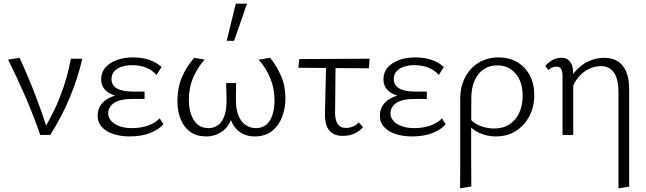

<svg xmlns="http://www.w3.org/2000/svg" viewBox="-20 -731 3499 1040"><path d="M198 0Q163 -102 119 -204Q75 -306 24 -408L86 -418Q132 -318 170.5 -218Q209 -118 240 -18H210Q269 -113 307 -211.5Q345 -310 364 -413H426Q401 -306 358 -202.5Q315 -99 252 0Z M681 8Q635 8 595.5 -4.5Q556 -17 532.5 -42Q509 -67 509 -105Q509 -159 555 -191Q601 -223 691 -223V-202Q643 -202 606.5 -212Q570 -222 549 -244.5Q528 -267 528 -301Q528 -339 550.5 -365Q573 -391 612 -405.5Q651 -420 700 -420Q752 -420 790 -406.5Q828 -393 855 -368L828 -325Q806 -350 773 -364Q740 -378 694 -378Q665 -378 640 -370Q615 -362 599.5 -345.5Q584 -329 584 -303Q584 -269 613.5 -252Q643 -235 699 -235H763V-195H699Q629 -195 597.5 -173Q566 -151 566 -117Q566 -94 583 -75.5Q600 -57 628.5 -47Q657 -37 694 -37Q742 -37 781 -50.5Q820 -64 845 -90L865 -58Q843 -31 796 -11.5Q749 8 681 8Z M1096 8Q1046 8 1011.5 -16.5Q977 -41 959 -84Q941 -127 941 -184Q941 -254 965 -311.5Q989 -369 1032 -418L1088 -408Q1047 -361 1025 -307.5Q1003 -254 1003 -190Q1003 -148 1014.5 -113Q1026 -78 1049.5 -57.5Q1073 -37 1109 -37Q1158 -37 1184 -79Q1210 -121 1207 -205L1205 -281H1259L1258 -208Q1256 -147 1270 -109.5Q1284 -72 1309.5 -54.5Q1335 -37 1366 -37Q1402 -37 1424 -57Q1446 -77 1456.5 -111Q1467 -145 1467 -185Q1467 -250 1445 -305Q1423 -360 1381 -408L1443 -418Q1478 -375 1502 -321Q1526 -267 1526 -198Q1526 -145 1508 -97.5Q1490 -50 1453 -21Q1416 8 1360 8Q1303 8 1266 -26.5Q1229 -61 1221 -124H1243Q1230 -56 1190 -24Q1150 8 1096 8ZM1208 -510 1257 -711H1318L1248 -510Z M1596 -364 1601 -411 1982 -413 1978 -361ZM1740 -108 1747 -408H1798L1795 -117Q1795 -98 1800 -80Q1805 -62 1818 -50Q1831 -38 1855 -38Q1873 -38 1891.5 -45.5Q1910 -53 1923 -68L1947 -42Q1930 -22 1901.5 -8.5Q1873 5 1837 5Q1807 5 1787.5 -5.5Q1768 -16 1757.5 -33Q1747 -50 1743.5 -70Q1740 -90 1740 -108Z M2210 8Q2164 8 2124.5 -4.5Q2085 -17 2061.5 -42Q2038 -67 2038 -105Q2038 -159 2084 -191Q2130 -223 2220 -223V-202Q2172 -202 2135.5 -212Q2099 -222 2078 -244.5Q2057 -267 2057 -301Q2057 -339 2079.5 -365Q2102 -391 2141 -405.5Q2180 -420 2229 -420Q2281 -420 2319 -406.5Q2357 -393 2384 -368L2357 -325Q2335 -350 2302 -364Q2269 -378 2223 -378Q2194 -378 2169 -370Q2144 -362 2128.5 -345.5Q2113 -329 2113 -303Q2113 -269 2142.5 -252Q2172 -235 2228 -235H2292V-195H2228Q2158 -195 2126.5 -173Q2095 -151 2095 -117Q2095 -94 2112 -75.5Q2129 -57 2157.5 -47Q2186 -37 2223 -37Q2271 -37 2310 -50.5Q2349 -64 2374 -90L2394 -58Q2372 -31 2325 -11.5Q2278 8 2210 8Z M2472 289Q2473 228 2473 166.5Q2473 105 2473 44Q2473 -17 2473 -76.5Q2473 -136 2473 -195Q2473 -264 2500.5 -314.5Q2528 -365 2574.5 -392.5Q2621 -420 2679 -420Q2738 -420 2781.5 -394.5Q2825 -369 2849.5 -323Q2874 -277 2874 -215Q2874 -153 2847.5 -102Q2821 -51 2774.5 -21.5Q2728 8 2666 8Q2619 8 2576.5 -11Q2534 -30 2511 -64L2528 -85Q2550 -60 2585.5 -47.5Q2621 -35 2657 -35Q2706 -35 2740.5 -58Q2775 -81 2793 -121Q2811 -161 2811 -211Q2811 -289 2772.5 -333Q2734 -377 2673 -377Q2632 -377 2601 -356.5Q2570 -336 2552 -297.5Q2534 -259 2533 -205Q2533 -144 2532.5 -91Q2532 -38 2532 9.5Q2532 57 2532 101.5Q2532 146 2532.5 189.5Q2533 233 2533 279Z M3330 289V-226Q3330 -306 3304.5 -339.5Q3279 -373 3235 -373Q3205 -373 3173 -359Q3141 -345 3114.5 -314.5Q3088 -284 3073 -236L3044 -253Q3066 -311 3098.5 -347Q3131 -383 3171 -400.5Q3211 -418 3255 -418Q3294 -418 3324 -400.5Q3354 -383 3371 -345Q3388 -307 3388 -245V280ZM3027 0V-321Q3027 -330 3025 -341.5Q3023 -353 3016.5 -361.5Q3010 -370 2996 -370Q2984 -370 2972 -365.5Q2960 -361 2950 -352L2934 -374Q2950 -393 2972.5 -405.5Q2995 -418 3020 -418Q3046 -418 3060 -405Q3074 -392 3079.5 -373.5Q3085 -355 3085 -334V0Z"/></svg>

Font: Ysabeau Office Light
Style: Regular
Weight: 300
Designer: Christian Thalmann (Catharsis Fonts)
Version: Version 2.001;gftools[0.9.30]; featfreeze: tnum,lnum,ss02